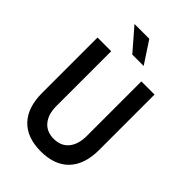

<svg xmlns="http://www.w3.org/2000/svg" viewBox="-300 -1163 1300 1300"><g transform="rotate(45 350.0 -512.5)"><path d="M77 -800H208V-277Q208 -196 246 -150.5Q284 -105 352 -105Q421 -105 459 -151Q497 -197 497 -279V-800H623V-269Q623 -131 552.5 -57Q482 17 350 17Q218 17 147.5 -57Q77 -131 77 -269ZM434 -885H325L189 -1042H331Z"/></g></svg>

Font: Martian Mono Medium
Style: Regular
Weight: 500
Monospace: yes
Designer: Roman Shamin
Foundry: Evil Martians
Version: Version 1.000; ttfautohint (v1.8.4.7-5d5b)